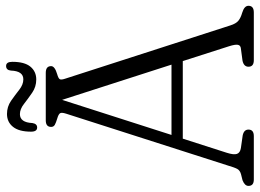

<svg xmlns="http://www.w3.org/2000/svg" viewBox="-136 -740 874 646"><g transform="rotate(-90 301.0 -417.0)"><path d="M188 -18Q188 0 166 0H20Q-1.5 0 -1.5 -18Q-1.5 -30.5 17.5 -38L37.5 -43Q50.5 -46.5 55.5 -55.5Q60.5 -64.5 67 -87L241.5 -631.5Q246.5 -647 242.8 -652.2Q239 -657.5 225 -661.5Q211.5 -665.5 204.2 -669.5Q197 -673.5 197 -682Q197 -700 219 -700H379Q401.5 -700 401.5 -682Q401.5 -669.5 374 -661.5Q361.5 -658 358 -653.5Q354.5 -649 359 -635.5L538.5 -79Q544.5 -60 554.2 -52Q564 -44 581.5 -39Q604.5 -32 604.5 -18Q604.5 0 582 0H421.5Q399.5 0 399.5 -18Q399.5 -33.5 419.5 -38L460.5 -43.5Q471.5 -44.5 473.2 -53.5Q475 -62.5 468.5 -83L418.5 -239H157.5L110 -91Q102.5 -67.5 106.2 -56.8Q110 -46 126 -43.5L168 -37.5Q188 -33.5 188 -18ZM170 -277H406.5L288 -645ZM356.5 -732Q332 -732 312 -745.8Q292 -759.5 274.5 -773.2Q257 -787 240 -787Q212 -787 210 -745Q207.5 -729 195 -729Q181 -729 181 -749.5Q181 -790 197.2 -810.2Q213.5 -830.5 240.5 -830.5Q265 -830.5 284.8 -816.8Q304.5 -803 322 -789.2Q339.5 -775.5 357 -775.5Q385 -775.5 386.5 -817Q388 -833.5 402 -833.5Q416 -833.5 416 -812.5Q416 -771.5 399.8 -751.8Q383.5 -732 356.5 -732Z"/></g></svg>

Font: Fraunces 144pt SuperSoft Light
Style: Regular
Weight: 300
Version: Version 1.000;[0bf87f6ff]